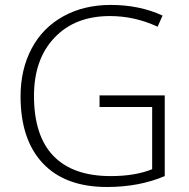

<svg xmlns="http://www.w3.org/2000/svg" viewBox="-20 -745 763 775"><path d="M381.8 -359.9H645V-34.2Q541.5 9.8 412.1 9.8Q243.2 9.8 153.1 -85.7Q63 -181.2 63 -356Q63 -464.8 107.7 -549.1Q152.3 -633.3 235.6 -679.2Q318.8 -725.1 426.8 -725.1Q543.5 -725.1 636.2 -682.1L616.2 -637.2Q523.4 -680.2 423.8 -680.2Q282.7 -680.2 200 -593Q117.2 -505.9 117.2 -357.9Q117.2 -196.8 195.8 -115.5Q274.4 -34.2 426.8 -34.2Q525.4 -34.2 594.2 -62V-313H381.8Z"/></svg>

Font: TypoPRO Open Sans
Style: Regular
Weight: 300
Foundry: Ascender Corporation
Version: Version 1.10